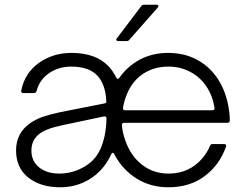

<svg xmlns="http://www.w3.org/2000/svg" viewBox="-20 -783 1040 813"><path d="M48 -146Q48 -219 107 -261Q133 -279 164.5 -289.5Q196 -300 235 -308L422 -345Q432 -347 430 -356Q427 -423 394 -461Q358 -501 282 -501Q228 -501 187.5 -473Q147 -445 135 -398Q132 -389 124 -389H79Q68 -389 70 -400Q85 -474 144.5 -516.5Q204 -559 283 -559Q386 -559 440 -502Q457 -484 472 -455Q475 -449 478 -449Q482 -449 485 -453Q520 -503 573 -531Q626 -559 692 -559Q766 -559 822.5 -525.5Q879 -492 912 -433Q945 -374 952 -297Q953 -289 953 -273Q953 -263 943 -263H506Q496 -263 496 -253V-252Q499 -221 511 -187Q534 -122 582 -85Q630 -48 693 -48Q756 -48 801.5 -80.5Q847 -113 869 -165Q872 -173 880 -173H929Q934 -173 936.5 -170Q939 -167 937 -162Q910 -85 847 -37.5Q784 10 693 10Q617 10 557.5 -27.5Q498 -65 464 -130Q461 -136 458 -136Q454 -136 451 -130Q419 -59 354 -21Q300 10 235 10Q152 10 100 -31Q48 -72 48 -146ZM879 -316Q884 -316 886.5 -319Q889 -322 888 -327Q883 -359 872 -384Q848 -439 800.5 -470Q753 -501 693 -501Q633 -501 587.5 -471.5Q542 -442 519 -388Q505 -355 501 -327V-324Q501 -316 510 -316ZM324 -70Q380 -97 404.5 -150.5Q429 -204 431 -281Q431 -286 428 -288.5Q425 -291 420 -290L236 -251Q172 -237 144 -214Q113 -188 113 -146Q113 -100 146 -74Q179 -48 230 -48Q280 -48 324 -70ZM528 -615Q524 -609 516 -609H481Q475 -609 473 -613Q471 -617 475 -621L578 -757Q582 -763 591 -763H643Q649 -763 650.5 -759Q652 -755 648 -751Z"/></svg>

Font: Open Sauce Two Light
Style: Regular
Weight: 300
Designer: Alfredo Marco Pradil
Foundry: Creative Sauce Fz LLC
Version: Version 1.477